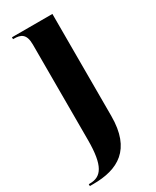

<svg xmlns="http://www.w3.org/2000/svg" viewBox="-218 -592 722 888"><g transform="rotate(-30 143.0 -148.0)"><path d="M-18 240H0C133 240 230 188 230 9V-536H14V-526H18C54 -526 81 -517 81 -459V51C81 189 49 230 -12 230H-18Z"/></g></svg>

Font: Noto Serif Display ExtraCondensed ExtraBold
Style: Regular
Weight: 800
Width: 2
Designer: Monotype Design Team
Foundry: Monotype Imaging Inc.
Version: Version 2.009